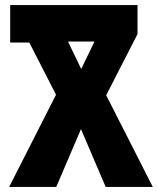

<svg xmlns="http://www.w3.org/2000/svg" viewBox="-20 -734 620 754"><path d="M16 0H201L298 -227L395 0H580L397 -360L520 -600V-714H20V-567H95L200 -362ZM299 -463 247 -571H351Z"/></svg>

Font: Noto Sans Georgian ExtraCondensed Black
Style: Regular
Weight: 900
Width: 2
Designer: Monotype Design Team, Akaki Razmadze
Foundry: Google LLC
Version: Version 2.005